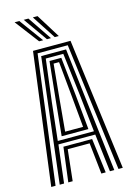

<svg xmlns="http://www.w3.org/2000/svg" viewBox="-145 -1059 765 1128"><g transform="rotate(-15 238.0 -495.0)"><path d="M20.6 0 124 -800H352.1L455.6 0H429.4L329.8 -779.1H146.3L46.8 0ZM124.3 0 150.8 -209.9H325.4L351.8 0H325.3L304.7 -189.2H171.5L150.9 0ZM72.1 0 162.4 -758H313.7L404.1 0H377.5L350.1 -230.5H126L98.6 0ZM127.6 -251.2H347.5L322.3 -481.4L291.4 -737.1H184.7L153 -481.4ZM156.8 -272 177.7 -481.4 202.2 -717.5H273.9L299.2 -481.4L319.4 -272ZM183.5 -292.7H292.6L275.2 -481.4L254.7 -696.5H221.5L200.9 -481.4ZM173.3 -845 63 -990.3H91.5L197.8 -845ZM221 -845 118.5 -990.3H147L245.3 -845ZM268.4 -845 173.9 -990.3H202.5L292.9 -845Z"/></g></svg>

Font: Big Shoulders Inline Text SC Thin
Style: Regular
Weight: 100
Designer: Patric King
Foundry: XO Type Co
Version: Version 2.002